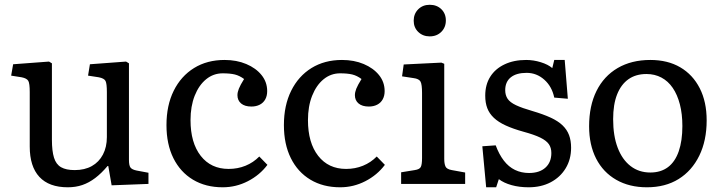

<svg xmlns="http://www.w3.org/2000/svg" viewBox="-20 -773 3036 807"><path d="M265.1 14.2Q186 14.2 145.5 -29.5Q105 -73.2 105 -157.2V-386.2Q105 -422.4 98.9 -433.1Q92.8 -443.8 70.8 -448.2L26.9 -455.1L35.2 -502.9L186 -514.2L198.2 -506.8V-186Q198.2 -138.2 207 -110.1Q215.8 -82 236.8 -70.1Q257.8 -58.1 293.9 -58.1Q335.9 -58.1 366 -75Q396 -91.8 412.6 -123.3Q429.2 -154.8 429.2 -196.8V-386.2Q429.2 -421.4 423.6 -432.6Q418 -443.8 395 -448.2L350.1 -455.1L357.9 -502.9L509.8 -514.2L522 -506.8V-101.1Q522 -77.1 528.6 -68.6Q535.2 -60.1 554.2 -56.2L604 -46.9V0L449.2 5.9L435.1 -75.2H432.1Q406.2 -44.4 380.1 -24.7Q354 -4.9 326.2 4.6Q298.3 14.2 265.1 14.2Z M916 14.2Q844.2 14.2 791 -17.8Q737.8 -49.8 708.7 -108.4Q679.7 -167 679.7 -247.1Q679.7 -330.1 710.2 -391.6Q740.7 -453.1 795.7 -487.1Q850.6 -521 923.8 -521Q974.6 -521 1015.1 -503.9Q1055.7 -486.8 1079.3 -457.5Q1103 -428.2 1103 -390.1Q1103 -370.1 1095 -355.5Q1086.9 -340.8 1071.8 -333Q1056.6 -325.2 1036.6 -325.2Q1008.8 -325.2 993.4 -338.1Q978 -351.1 978 -373Q978 -385.3 983.9 -400.1Q989.7 -415 1005.9 -440.9Q986.8 -455.1 966.8 -460Q946.8 -464.8 916 -464.8Q877 -464.8 846.4 -439.9Q815.9 -415 798.3 -370.6Q780.8 -326.2 780.8 -268.1Q780.8 -172.9 823.7 -117.9Q866.7 -63 940.9 -63Q979 -63 1012 -76.4Q1044.9 -89.8 1069.8 -115.2L1104 -80.1Q1071.8 -37.1 1022 -11.5Q972.2 14.2 916 14.2Z M1409.7 14.2Q1337.9 14.2 1284.7 -17.8Q1231.4 -49.8 1202.4 -108.4Q1173.3 -167 1173.3 -247.1Q1173.3 -330.1 1203.9 -391.6Q1234.4 -453.1 1289.3 -487.1Q1344.2 -521 1417.5 -521Q1468.3 -521 1508.8 -503.9Q1549.3 -486.8 1573 -457.5Q1596.7 -428.2 1596.7 -390.1Q1596.7 -370.1 1588.6 -355.5Q1580.6 -340.8 1565.4 -333Q1550.3 -325.2 1530.3 -325.2Q1502.4 -325.2 1487.1 -338.1Q1471.7 -351.1 1471.7 -373Q1471.7 -385.3 1477.5 -400.1Q1483.4 -415 1499.5 -440.9Q1480.5 -455.1 1460.4 -460Q1440.4 -464.8 1409.7 -464.8Q1370.6 -464.8 1340.1 -439.9Q1309.6 -415 1292 -370.6Q1274.4 -326.2 1274.4 -268.1Q1274.4 -172.9 1317.4 -117.9Q1360.4 -63 1434.6 -63Q1472.7 -63 1505.6 -76.4Q1538.6 -89.8 1563.5 -115.2L1597.7 -80.1Q1565.4 -37.1 1515.6 -11.5Q1465.8 14.2 1409.7 14.2Z M1666 0V-48.8L1723.1 -58.1Q1743.2 -61 1748.5 -71Q1753.9 -81.1 1753.9 -108.9V-381.8Q1753.9 -418 1747.6 -429.9Q1741.2 -441.9 1717.8 -444.8L1669.9 -452.1L1676.8 -502L1835 -509.8L1847.2 -504.9V-105Q1847.2 -85.9 1852.1 -74Q1856.9 -62 1878.9 -58.1L1935.1 -47.9V0ZM1786.1 -620.1Q1757.3 -620.1 1738 -638.7Q1718.8 -657.2 1718.8 -686Q1718.8 -714.8 1737.8 -733.9Q1756.8 -752.9 1786.1 -752.9Q1815.9 -752.9 1835 -734.4Q1854 -715.8 1854 -687Q1854 -658.2 1835 -639.2Q1815.9 -620.1 1786.1 -620.1Z M2023.4 14.2 2007.3 -158.2 2063.5 -162.1Q2077.6 -124 2097.7 -97.9Q2117.7 -71.8 2144.5 -58.8Q2171.4 -45.9 2203.6 -45.9Q2247.6 -45.9 2272.5 -68.4Q2297.4 -90.8 2297.4 -129.9Q2297.4 -151.9 2286.9 -167Q2276.4 -182.1 2251 -194.6Q2225.6 -207 2180.7 -219.2Q2136.7 -231.4 2105.7 -245.6Q2074.7 -259.8 2055.7 -277.8Q2036.6 -295.9 2028.1 -318.4Q2019.5 -340.8 2019.5 -371.1Q2019.5 -417 2040.5 -450.4Q2061.5 -483.9 2100.6 -502.4Q2139.6 -521 2191.4 -521Q2222.2 -521 2252.9 -511.5Q2283.7 -502 2301.3 -486.8L2309.6 -521H2353.5L2366.7 -357.9L2309.6 -362.8Q2299.8 -409.7 2267.6 -438.2Q2235.4 -466.8 2193.4 -466.8Q2150.4 -466.8 2127 -448Q2103.5 -429.2 2103.5 -394Q2103.5 -373 2113.5 -357.9Q2123.5 -342.8 2148.9 -330.8Q2174.3 -318.8 2218.3 -306.2Q2263.2 -293 2294.4 -278.6Q2325.7 -264.2 2344.5 -246.1Q2363.3 -228 2371.8 -205.1Q2380.4 -182.1 2380.4 -151.9Q2380.4 -103 2357.4 -65.4Q2334.5 -27.8 2294.4 -6.8Q2254.4 14.2 2201.7 14.2Q2162.6 14.2 2130.1 5.1Q2097.7 -3.9 2076.7 -20L2065.4 14.2Z M2699.2 14.2Q2625 14.2 2570.1 -17.3Q2515.1 -48.8 2485.6 -106.4Q2456.1 -164.1 2456.1 -242.2Q2456.1 -328.1 2487.1 -390.6Q2518.1 -453.1 2576.2 -487.1Q2634.3 -521 2713.4 -521Q2786.6 -521 2839.4 -490Q2892.1 -459 2921.1 -402.1Q2950.2 -345.2 2950.2 -267.1Q2950.2 -182.1 2919.2 -118.7Q2888.2 -55.2 2832.3 -20.5Q2776.4 14.2 2699.2 14.2ZM2713.4 -47.9Q2757.3 -47.9 2787.4 -70.3Q2817.4 -92.8 2832.8 -137Q2848.1 -181.2 2848.1 -243.2Q2848.1 -293.9 2837.6 -334.5Q2827.1 -375 2807.6 -403.6Q2788.1 -432.1 2760 -447Q2731.9 -461.9 2697.3 -461.9Q2652.3 -461.9 2621.3 -439.9Q2590.3 -418 2573.7 -376Q2557.1 -334 2557.1 -272Q2557.1 -202.1 2576.2 -152.1Q2595.2 -102.1 2630.4 -75Q2665.5 -47.9 2713.4 -47.9Z"/></svg>

Font: Literata
Style: Regular
Weight: 400
Designer: Latin by Veronika Burian and Jose Scaglione. Greek by Irene Vlachou. Cyrillic by Vera Evstafieva.
Foundry: TypeTogether
Version: Version 3.002